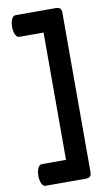

<svg xmlns="http://www.w3.org/2000/svg" viewBox="-100 -848 584 1013"><g transform="rotate(-10 192.5 -341.0)"><path d="M60 -798H276Q305 -798 305 -769V87Q305 116 276 116H60Q42 116 34 87Q27 58 34 29Q42 0 60 0H189V-682H60Q42 -682 34 -711Q27 -740 34 -769Q42 -798 60 -798Z"/></g></svg>

Font: FC Lilita One
Style: Regular
Weight: 400
Designer: Juan Montoreano
Foundry: Juan Montoreano
Version: Version 1.002